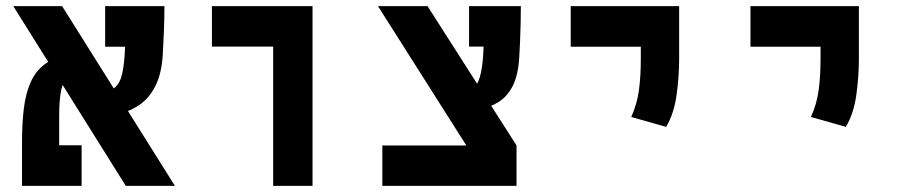

<svg xmlns="http://www.w3.org/2000/svg" viewBox="-20 -606 2970 626"><path d="M390.1 0 23.4 -585.9H182.6L550.3 0ZM101.1 0V-132.3H246.1V0ZM51.8 0Q51.8 -15.1 51.8 -54.2Q51.8 -93.3 51.8 -144.5Q51.8 -201.7 57.6 -251.5Q63.5 -301.3 80.6 -339.4Q97.7 -377.4 131.3 -400.4Q165 -423.3 221.2 -427.2L233.9 -369.6Q213.9 -366.2 200.2 -354.7Q186.5 -343.3 179.7 -313.2Q172.9 -283.2 172.9 -224.1Q172.9 -198.7 172.9 -164.1Q172.9 -129.4 172.9 -94.7Q172.9 -60.1 172.9 -33.9Q172.9 -7.8 172.9 0ZM290 -226.1 285.2 -301.8Q324.7 -301.8 345.5 -314Q366.2 -326.2 374.8 -353Q383.3 -379.9 386.2 -424.3Q388.7 -463.4 390.9 -505.4Q393.1 -547.4 393.1 -585.9H516.1Q516.1 -547.4 514.4 -503.2Q512.7 -459 510.7 -428.2Q507.3 -369.6 489 -330.6Q470.7 -291.5 440.7 -268.6Q410.6 -245.6 372.3 -235.8Q334 -226.1 290 -226.1ZM322.8 -453.6V-585.9H511.7L477.5 -453.6Z M870.6 0V-585.9H999V0ZM670.9 -454.1V-585.9H998V-454.1Z M1584 0 1212.4 -585.9H1374L1664.1 -131.8V0ZM1226.6 0V-131.8H1664.1V0ZM1452.1 -242.2 1467.3 -301.8Q1517.1 -301.8 1533.9 -329.8Q1550.8 -357.9 1555.2 -424.3Q1557.6 -463.4 1558.1 -505.4Q1558.6 -547.4 1558.6 -585.9H1678.2Q1678.2 -560.1 1677.5 -528.8Q1676.8 -497.6 1675.5 -468.3Q1674.3 -439 1672.9 -418.5Q1669.4 -359.9 1651.1 -324.7Q1632.8 -289.6 1602.8 -271.7Q1572.8 -253.9 1534.4 -248Q1496.1 -242.2 1452.1 -242.2ZM1509.3 -454.1V-585.9H1673.8L1639.6 -454.1Z M2151.9 -192.4 2038.1 -224.6Q2057.1 -266.6 2063.2 -312Q2069.3 -357.4 2069.3 -414.1V-585.9H2194.3V-414.1Q2194.3 -357.4 2186 -296.6Q2177.7 -235.8 2151.9 -192.4ZM1840.8 -453.6V-585.9H2194.3V-453.6Z M2737.8 -192.4 2624 -224.6Q2643.1 -266.6 2649.2 -312Q2655.3 -357.4 2655.3 -414.1V-585.9H2780.3V-414.1Q2780.3 -357.4 2772 -296.6Q2763.7 -235.8 2737.8 -192.4ZM2426.8 -453.6V-585.9H2780.3V-453.6Z"/></svg>

Font: Cascadia Code
Style: Regular
Weight: 400
Monospace: yes
Designer: Aaron Bell
Foundry: Saja Typeworks
Version: Version 2106.017